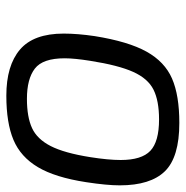

<svg xmlns="http://www.w3.org/2000/svg" viewBox="-10 -570 586 606"><g transform="rotate(90 283.0 -267.0)"><path d="M86 -175Q86 -219 94 -273Q111 -379 143 -436.5Q175 -494 228 -517Q281 -540 368 -540Q476 -540 520.5 -494.5Q565 -449 565 -352Q565 -311 555 -246Q540 -148 507.5 -93.5Q475 -39 421.5 -16.5Q368 6 282 6Q187 6 136.5 -37Q86 -80 86 -175ZM476 -259Q485 -316 485 -355Q485 -421 456 -448.5Q427 -476 357 -476Q298 -476 263 -458.5Q228 -441 207 -394.5Q186 -348 172 -259Q164 -209 164 -178Q164 -109 196.5 -84Q229 -59 292 -59Q349 -59 384 -75Q419 -91 441 -134Q463 -177 476 -259Z"/></g></svg>

Font: Exo
Style: Italic
Weight: 400
Italic angle: -9°
Designer: Natanael Gama
Foundry: Natanael Gama
Version: Version 1.500; ttfautohint (v1.6)